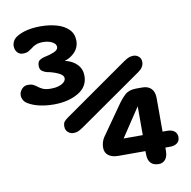

<svg xmlns="http://www.w3.org/2000/svg" viewBox="-73 -694 765 770"><g transform="rotate(-10 309.5 -309.0)"><path d="M15 -363Q15 -377.5 25.5 -388.8Q36 -400 50.5 -400Q64.5 -400 72.5 -395.8Q80.5 -391.5 87 -386.5Q95.5 -379.5 107.2 -374.2Q119 -369 140 -369Q157 -369 171 -373.2Q185 -377.5 192.8 -384.8Q200.5 -392 200.5 -400.5Q200.5 -414 178.5 -423.8Q156.5 -433.5 135.5 -437Q127.5 -438.5 117 -445Q106.5 -451.5 106.5 -467Q106.5 -485 117 -491Q127.5 -497 135.5 -498.5Q157 -502.5 174.8 -510Q192.5 -517.5 192.5 -529Q192.5 -538 185.8 -544.2Q179 -550.5 167.2 -554.5Q155.5 -558.5 140.5 -558.5Q122.5 -558.5 110.5 -553.5Q98.5 -548.5 91 -541.5Q83.5 -536 75.5 -531.5Q67.5 -527 53 -527Q39 -527 30.2 -537.5Q21.5 -548 21.5 -563Q21.5 -573 26.8 -582.8Q32 -592.5 43 -599.5Q61 -611 86.2 -616.8Q111.5 -622.5 140.5 -622.5Q176.5 -622.5 206.5 -614Q236.5 -605.5 254.8 -587.2Q273 -569 273 -540.5Q273 -514.5 256 -495.8Q239 -477 213 -469Q243.5 -462.5 262 -443.5Q280.5 -424.5 280.5 -396.5Q280.5 -352 239.8 -328.2Q199 -304.5 141 -304.5Q110 -304.5 82.8 -310.5Q55.5 -316.5 36 -328.5Q25 -335 20 -344.2Q15 -353.5 15 -363ZM197 -178Q185.5 -178 175.5 -186.5Q165.5 -195 165.5 -210Q165.5 -223.5 171.2 -230.2Q177 -237 188 -244.5L446.5 -425.5Q461.5 -436 470.2 -438.8Q479 -441.5 488 -441.5Q499 -441.5 508.8 -433.5Q518.5 -425.5 518.5 -410.5Q518.5 -389.5 495.5 -373.5L237.5 -193.5Q222.5 -183 214.2 -180.5Q206 -178 197 -178ZM513 4Q469 4 469 -45V-56.5H358.5Q333.5 -56.5 318.8 -67.5Q304 -78.5 304 -99.5Q304 -109 306.8 -119.8Q309.5 -130.5 316 -140.5L398.5 -258Q414.5 -281 430.5 -295.5Q446.5 -310 476 -310H501Q524 -310 537 -296.8Q550 -283.5 550 -257.5V-121.5H569Q587.5 -121.5 598.2 -113Q609 -104.5 609 -89Q609 -73 598 -64.8Q587 -56.5 569 -56.5H550V-45Q550 -19.5 539.5 -7.8Q529 4 513 4ZM391.5 -121.5H469.5V-239Z"/></g></svg>

Font: Sono ExtraLight Monospace
Style: Bold
Weight: 700
Version: Version 2.112